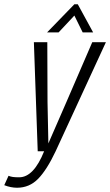

<svg xmlns="http://www.w3.org/2000/svg" viewBox="-83 -710 517 901"><path d="M414 -512 178 0Q137 87 96 129Q55 171 -3 171Q-32 171 -63 159L-43 115Q-33 119 -22.5 120.5Q-12 122 7 122Q75 122 124 0H94L76 -512H139L140 -231L144 -37L229 -232L350 -512ZM266 -690H282L354 -558H305L266 -637L192 -558H138Z"/></svg>

Font: Decalotype Light Italic
Style: Regular
Weight: 300
Italic angle: -12°
Designer: Alfredo Marco Pradil
Foundry: Alfredo Marco Pradil
Version: Version 1.0